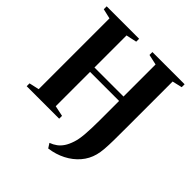

<svg xmlns="http://www.w3.org/2000/svg" viewBox="-245 -908 1262 1262"><g transform="rotate(45 386.5 -277.0)"><path d="M408 189.5 387.5 157.5Q413.5 148 433.8 133Q454 118 469.5 94.8Q485 71.5 496.5 36.5Q502 20 505.8 0Q509.5 -20 511.8 -46Q514 -72 515.2 -106.8Q516.5 -141.5 516.5 -187V-361H246.5V-42L320.5 -26.5V0H18.5V-26.5L88 -42V-700L19 -716V-743H320.5V-716L246.5 -700V-402H516.5V-700L444 -716V-743H743.5V-716L675 -700V-265.5Q675 -202.5 674.5 -154.2Q674 -106 671 -70.2Q668 -34.5 661 -9Q647 44 611 85.8Q575 127.5 523 154.2Q471 181 408 189.5Z"/></g></svg>

Font: Merriweather 120pt
Style: Bold
Weight: 700
Designer: Eben Sorkin
Foundry: Eben Sorkin
Version: Version 2.100